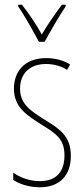

<svg xmlns="http://www.w3.org/2000/svg" viewBox="-20 -783 354 813"><path d="M145 -606H169C195 -653 229 -713 258 -756V-763H242C208 -717 183 -681 157 -637C133 -681 99 -730 73 -763H57V-756C79 -725 118 -656 145 -606ZM280 -123C280 -210 229 -239 163 -280C99 -320 65 -349 65 -407C65 -475 109 -512 175 -512C207 -512 241 -503 264 -487L277 -510C250 -527 214 -537 176 -537C83 -537 39 -479 39 -408C39 -330 91 -296 158 -254C217 -217 253 -195 253 -125C253 -56 219 -16 148 -16C106 -16 65 -31 36 -52V-21C59 -6 99 10 148 10C236 10 280 -43 280 -123Z"/></svg>

Font: Noto Sans Bengali ExtraCondensed Thin
Style: Regular
Weight: 100
Width: 2
Designer: Joana Ranito - Universal Thirst; Jelle Bosma - Monotype Design Team
Foundry: Universal Thirst ehf.
Version: Version 3.000